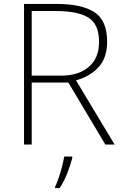

<svg xmlns="http://www.w3.org/2000/svg" viewBox="-20 -785 626 975"><path d="M269 -765Q394 -765 459 -723.5Q524 -682 524 -573Q524 -492 481 -444.5Q438 -397 366 -377L562 -51H515L327 -366H141V-51H102V-765ZM264 -729H141V-401H292Q379 -401 431 -445.5Q483 -490 483 -572Q483 -662 429 -695.5Q375 -729 264 -729ZM347 17Q338 53 322 94Q306 135 283 170H260V163Q268 147 277.5 119.5Q287 92 295 61.5Q303 31 306 10H347Z"/></svg>

Font: Noto Sans Tamil UI ExtraLight
Style: Regular
Weight: 200
Designer: Jelle Bosma - Monotype Design Team
Foundry: Monotype Imaging Inc.
Version: Version 2.004; ttfautohint (v1.8.4.7-5d5b)